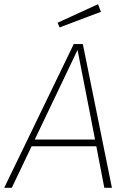

<svg xmlns="http://www.w3.org/2000/svg" viewBox="-33 -891 612 911"><path d="M446 -835 250 -761 240 -783 432 -871ZM462 0 424 -197H117L23 0H-13L317 -682H360L498 0ZM132 -229H418L335 -654Z"/></svg>

Font: Fira Sans UltraLight
Style: Italic
Weight: 200
Italic angle: -8°
Designer: Carrois Corporate & Edenspiekermann AG
Foundry: Carrois Corporate GbR & Edenspiekermann AG
Version: Version 4.203;PS 004.203;hotconv 1.0.88;makeotf.lib2.5.64775